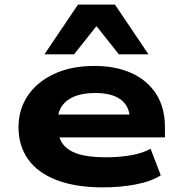

<svg xmlns="http://www.w3.org/2000/svg" viewBox="-20 -799 783 830"><path d="M425 11Q307 11 225 -20.5Q143 -52 101.5 -110.5Q60 -169 60 -249Q60 -325 99.5 -384.5Q139 -444 213 -479Q287 -514 389 -514Q480 -514 548.5 -483Q617 -452 655 -393Q693 -334 693 -249V-205H201V-304H562L542 -283Q540 -341 501.5 -369Q463 -397 391 -397Q340 -397 304 -383Q268 -369 248.5 -341.5Q229 -314 229 -273V-256Q229 -211 249 -180.5Q269 -150 314.5 -134.5Q360 -119 438 -119Q496 -119 547 -128Q598 -137 631 -156L675 -41Q632 -14 565.5 -1.5Q499 11 425 11ZM172 -564 317 -779H477L622 -564H494L397 -686L300 -564Z"/></svg>

Font: Nunito Sans 7pt Expanded ExtraBold
Style: Regular
Weight: 800
Width: 7
Designer: Vernon Adams
Foundry: Vernon Adams
Version: Version 3.101;gftools[0.9.27]